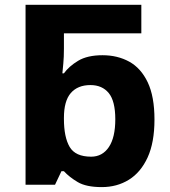

<svg xmlns="http://www.w3.org/2000/svg" viewBox="-20 -762 703 792"><path d="M399.9 9.8Q335.4 9.8 300.5 -11Q265.6 -31.7 243.7 -55.7H233.4L207 0H85.4V-742.2H563V-624.5H243.7V-561.5Q243.7 -526.9 241.2 -500.2Q238.8 -473.6 237.3 -459.5H243.7Q264.2 -488.3 302.2 -511.2Q340.3 -534.2 402.8 -534.2Q464.8 -534.2 513.2 -507.6Q561.5 -481 589.4 -422.4Q617.2 -363.8 617.2 -268.6Q617.2 -174.3 588.9 -112.5Q560.5 -50.8 511.5 -20.5Q462.4 9.8 399.9 9.8ZM356 -115.7Q402.3 -115.7 429 -155.3Q455.6 -194.8 455.6 -270Q455.6 -345.2 428.5 -378.2Q401.4 -411.1 353 -411.1Q300.8 -411.1 272.2 -378.4Q243.7 -345.7 243.7 -275.9V-271.5Q243.7 -196.3 267.3 -156Q291 -115.7 356 -115.7Z"/></svg>

Font: Lunasima
Style: Bold
Weight: 700
Designer: The DocRepair Project, Monotype Design Team
Foundry: Google
Version: Version 2.009